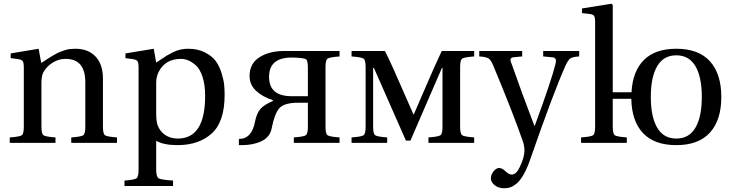

<svg xmlns="http://www.w3.org/2000/svg" viewBox="-20 -762 3915 1024"><path d="M32 0V-29Q86 -33 96.5 -41Q107 -49 107 -87V-402Q107 -428 101 -436Q95 -444 75 -447L37 -452V-477L186 -502L200 -426Q204 -429 225 -442.5Q246 -456 251 -459Q256 -462 273.5 -472Q291 -482 299.5 -485Q308 -488 323.5 -493.5Q339 -499 353 -500.5Q367 -502 382 -502Q451 -502 490 -460Q529 -418 529 -343V-87Q529 -49 539.5 -41Q550 -33 604 -29V0H360V-29Q414 -33 424.5 -41Q435 -49 435 -87V-323Q435 -448 330 -448Q292 -448 260 -427.5Q228 -407 211 -376Q201 -356 201 -321V-87Q201 -49 211.5 -41Q222 -33 276 -29V0Z M644 201Q697 197 708 189Q719 181 719 143V-402Q719 -428 713 -436Q707 -444 687 -447L649 -452V-477L800 -502L813 -428Q818 -431 837.5 -444.5Q857 -458 869.5 -465.5Q882 -473 902 -483Q922 -493 942 -497.5Q962 -502 983 -502Q1035 -502 1073 -482.5Q1111 -463 1130.5 -436.5Q1150 -410 1161.5 -372.5Q1173 -335 1175.5 -309.5Q1178 -284 1178 -256Q1178 -112 1109 -50Q1040 12 927 12Q853 12 813 -11V143Q813 181 826 189Q839 197 903 201V230H644ZM813 -157Q813 -117 820 -96Q832 -62 860.5 -42.5Q889 -23 928 -23Q1074 -23 1074 -250Q1074 -310 1060 -352.5Q1046 -395 1024 -414Q1002 -433 983 -440.5Q964 -448 945 -448Q861 -448 826 -378Q813 -352 813 -321Z M1254 12V-21Q1323 -21 1340 -113Q1349 -158 1369 -181Q1389 -204 1435 -223V-228Q1381 -245 1346 -277.5Q1311 -310 1311 -357Q1311 -423 1363.5 -456.5Q1416 -490 1495 -490H1791V-461Q1737 -457 1726.5 -449Q1716 -441 1716 -403V-87Q1716 -49 1726.5 -41Q1737 -33 1791 -29V0H1547V-29Q1601 -33 1611.5 -41Q1622 -49 1622 -87V-214H1569Q1495 -214 1469.5 -184.5Q1444 -155 1429 -78Q1420 -31 1375.5 -9.5Q1331 12 1271 12ZM1535 -249H1622V-400Q1622 -438 1612.5 -445.5Q1603 -453 1547 -455H1535Q1415 -455 1415 -352Q1415 -249 1535 -249Z M1855 0V-29Q1909 -33 1919.5 -41Q1930 -49 1930 -87V-403Q1930 -441 1919.5 -449Q1909 -457 1855 -461V-490H2033Q2069 -419 2127 -284L2185 -152H2187L2245 -286Q2301 -417 2336 -490H2509V-461Q2455 -457 2444.5 -449Q2434 -441 2434 -403V-87Q2434 -49 2444.5 -41Q2455 -33 2509 -29V0H2265V-29Q2319 -33 2329.5 -41Q2340 -49 2340 -87V-400H2337L2169 -12H2145L1974 -400H1970V-87Q1970 -49 1980.5 -41Q1991 -33 2045 -29V0Z M2536 -461V-490H2765V-461L2722 -457Q2706 -456 2703.5 -447.5Q2701 -439 2707 -426Q2762 -269 2830 -91H2832Q2921 -333 2943 -422Q2951 -453 2929 -456L2877 -461V-490H3069V-461Q3033 -459 3021 -450Q3009 -441 2995 -410Q2931 -266 2810 82Q2792 135 2772.5 169Q2753 203 2734 218Q2715 233 2700.5 237.5Q2686 242 2668 242Q2638 242 2618 225.5Q2598 209 2598 190Q2598 169 2612.5 151.5Q2627 134 2642 134Q2656 134 2672 148Q2693 169 2709 169Q2734 169 2753 127Q2777 76 2777 42Q2777 16 2769 -7Q2716 -160 2612 -409Q2599 -442 2585.5 -450.5Q2572 -459 2536 -461Z M3154 -403V-642Q3154 -670 3148 -678Q3142 -686 3122 -688L3084 -692V-717L3241 -742L3248 -736V-403V-270H3348Q3354 -382 3414 -442Q3474 -502 3587 -502Q3706 -502 3766.5 -435Q3827 -368 3827 -245Q3827 -122 3766.5 -55Q3706 12 3587 12Q3470 12 3409.5 -52Q3349 -116 3347 -235H3248V-87Q3248 -49 3258.5 -41Q3269 -33 3323 -29V0H3079V-29Q3133 -33 3143.5 -41Q3154 -49 3154 -87ZM3485 -409Q3451 -351 3451 -245Q3451 -139 3485 -81Q3519 -23 3587 -23Q3655 -23 3689 -81Q3723 -139 3723 -245Q3723 -351 3689 -409Q3655 -467 3587 -467Q3519 -467 3485 -409Z"/></svg>

Font: Linguistics Pro
Style: Regular
Weight: 400
Designer: Stefan Peev, Context Ltd
Foundry: Stefan Peev, Context Ltd
Version: Version 001.000